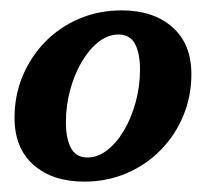

<svg xmlns="http://www.w3.org/2000/svg" viewBox="-20 -822 403 370"><path d="M8 -595Q8 -637.9 23.6 -675.4Q39.2 -712.9 67.1 -741.4Q95 -769.9 132.6 -785.9Q170.3 -802 214.4 -802Q275.6 -802 312.2 -769.7Q348.8 -737.5 348.8 -679Q348.8 -636.4 333.2 -598.9Q317.6 -561.4 289.7 -532.9Q261.8 -504.4 224.1 -488.2Q186.5 -472 142.4 -472Q81.2 -472 44.6 -504.2Q8 -536.5 8 -595ZM107 -586Q107 -555.1 116.7 -536.8Q126.5 -518.5 148.4 -518.5Q168.5 -518.5 186.6 -532.6Q204.8 -546.7 219 -570.8Q233.3 -595 241.5 -625.3Q249.8 -655.6 249.8 -688Q249.8 -719.2 240.2 -737.3Q230.6 -755.5 208.4 -755.5Q188.3 -755.5 170.1 -741.4Q152 -727.3 137.7 -703.1Q123.5 -679 115.2 -648.7Q107 -618.4 107 -586Z"/></svg>

Font: Besley*
Style: Bold Italic
Weight: 700
Italic angle: -13°
Designer: Owen Earl
Foundry: indestructible type*
Version: Version 2.000; ttfautohint (v1.8.3)